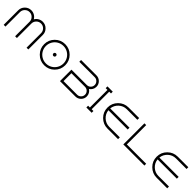

<svg xmlns="http://www.w3.org/2000/svg" viewBox="626 -2974 5147 5147"><g transform="rotate(45 3199.5 -400.0)"><path d="M784 -800Q887 -800 960.5 -726.5Q1034 -653 1034 -550V0H967V-550Q967 -625 913.5 -679Q860 -733 784 -733Q708 -733 654.5 -679Q601 -625 601 -550V0H533V-550Q533 -625 479.5 -679Q426 -733 350 -733Q274 -733 220.5 -679Q167 -625 167 -550V0H100V-550Q100 -653 173.5 -726.5Q247 -800 350 -800Q419 -800 476.5 -766Q534 -732 567 -674Q600 -732 657.5 -766Q715 -800 784 -800Z M1351 -683Q1468 -800 1634 -800Q1800 -800 1917 -683Q2034 -566 2034 -400Q2034 -234 1917 -117Q1800 0 1634 0Q1468 0 1351 -117Q1234 -234 1234 -400Q1234 -566 1351 -683ZM1467 -111.5Q1544 -67 1634 -67Q1724 -67 1801 -111.5Q1878 -156 1922.5 -233Q1967 -310 1967 -400Q1967 -490 1922.5 -567Q1878 -644 1801 -688.5Q1724 -733 1634 -733Q1544 -733 1467 -688.5Q1390 -644 1345.5 -567Q1301 -490 1301 -400Q1301 -310 1345.5 -233Q1390 -156 1467 -111.5ZM1669.5 -435.5Q1684 -421 1684 -400Q1684 -379 1669.5 -364.5Q1655 -350 1634 -350Q1613 -350 1598.5 -364.5Q1584 -379 1584 -400Q1584 -421 1598.5 -435.5Q1613 -450 1634 -450Q1655 -450 1669.5 -435.5Z M3034 -583Q3034 -526 3006.5 -477.5Q2979 -429 2933 -400Q2979 -371 3006.5 -322.5Q3034 -274 3034 -217Q3034 -127 2970.5 -63.5Q2907 0 2817 0H2234V-434H2817Q2879 -434 2923 -477.5Q2967 -521 2967 -583Q2967 -645 2923 -689Q2879 -733 2817 -733H2234V-800H2817Q2907 -800 2970.5 -736.5Q3034 -673 3034 -583ZM2817 -366H2301V-67H2817Q2879 -67 2923 -111Q2967 -155 2967 -217Q2967 -279 2923 -322.5Q2879 -366 2817 -366Z M3435 -733H3368V-67H3435V0H3234V-67H3301V-733H3234V-800H3435Z M4035 -800H4435V-733H4035Q3906 -733 3811.5 -646.5Q3717 -560 3704 -434H4435V-366H3704Q3717 -240 3811.5 -153.5Q3906 -67 4035 -67H4435V0H4035Q3869 0 3752 -117Q3635 -234 3635 -400Q3635 -566 3752 -683Q3869 -800 4035 -800Z M5218 -67H5375H5435V0H5218H4635V-52V-67V-800H4702V-67Z M5899 -800H6299V-733H5899Q5770 -733 5675.5 -646.5Q5581 -560 5568 -434H6299V-366H5568Q5581 -240 5675.5 -153.5Q5770 -67 5899 -67H6299V0H5899Q5733 0 5616 -117Q5499 -234 5499 -400Q5499 -566 5616 -683Q5733 -800 5899 -800Z"/></g></svg>

Font: Dune Rise
Style: Regular
Weight: 400
Version: Version 001.000